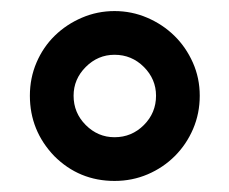

<svg xmlns="http://www.w3.org/2000/svg" viewBox="-20 -782 414 347"><path d="M78 -500Q34 -546 34 -609Q34 -641 46 -669Q58 -697 79 -717.5Q100 -738 128 -750Q156 -762 187 -762Q218 -762 246 -750Q274 -738 295 -717.5Q316 -697 328.5 -669Q341 -641 341 -609Q341 -577 329 -549Q317 -521 296 -500Q275 -479 247 -467Q219 -455 187 -455Q123 -455 78 -500ZM113 -609Q113 -578 135 -556Q157 -534 187 -534Q218 -534 240 -556Q262 -578 262 -609Q262 -639 240 -661Q218 -683 187 -683Q157 -683 135 -661Q113 -639 113 -609Z"/></svg>

Font: Volkhov
Style: Bold
Weight: 700
Designer: Cyreal (www.cyreal.org)
Foundry: Cyreal (www.cyreal.org)
Version: Version 1.010